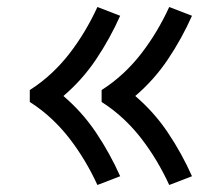

<svg xmlns="http://www.w3.org/2000/svg" viewBox="-20 -614 640 548"><path d="M463 -86Q447 -121 427 -154.5Q407 -188 383.5 -218.5Q360 -249 331.5 -275.5Q303 -302 270 -323V-357Q303 -378 331.5 -404.5Q360 -431 383.5 -461.5Q407 -492 427 -525.5Q447 -559 463 -594L528 -569Q499 -504 459.5 -445Q420 -386 366 -340Q420 -294 459.5 -235Q499 -176 528 -111ZM258 -86Q242 -121 222 -154.5Q202 -188 178.5 -218.5Q155 -249 126.5 -275.5Q98 -302 65 -323V-357Q98 -378 126.5 -404.5Q155 -431 178.5 -461.5Q202 -492 222 -525.5Q242 -559 258 -594L323 -569Q294 -504 254.5 -445Q215 -386 161 -340Q215 -294 254.5 -235Q294 -176 323 -111Z"/></svg>

Font: Iosevka HT Extended
Style: Regular
Weight: 400
Width: 7
Monospace: yes
Designer: Belleve Invis
Foundry: Belleve Invis
Version: Version 32.3.0; ttfautohint (v1.8.4)